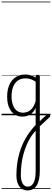

<svg xmlns="http://www.w3.org/2000/svg" viewBox="-20 -1468 662 2445"><path d="M456 106Q470 92 486 76.5Q502 61 519 44.5Q536 28 553 13.5Q570 -1 585 -12Q593 -19 601.5 -17Q610 -15 615 -7.5Q620 0 619.5 9Q619 18 610 26Q596 38 579 54Q562 70 543 87.5Q524 105 505.5 122.5Q487 140 472 154ZM332 957Q287 957 255 934Q223 911 206 867.5Q189 824 189 762Q189 687 198.5 617Q208 547 227 481.5Q246 416 274.5 354.5Q303 293 342 236Q358 214 373.5 193.5Q389 173 405 155Q421 137 434 124V-94Q410 -45 380.5 -21.5Q351 2 321.5 9.5Q292 17 265 17Q209 17 165 -12Q121 -41 96 -98Q71 -155 71 -238Q71 -288 80.5 -331Q90 -374 109 -408.5Q128 -443 156 -467.5Q184 -492 220 -505.5Q256 -519 301 -519Q326 -519 347 -515Q368 -511 389.5 -503Q411 -495 434 -480V-496Q434 -506 440.5 -510.5Q447 -515 461 -515Q474 -515 480.5 -510.5Q487 -506 487 -496V707Q487 770 476.5 817Q466 864 446 895.5Q426 927 397 942Q368 957 332 957ZM335 909Q358 909 376 897Q394 885 407 861Q420 837 427 800.5Q434 764 434 715V198Q427 205 417.5 216Q408 227 398.5 239.5Q389 252 379 266Q346 316 321 373.5Q296 431 279 494Q262 557 253.5 624.5Q245 692 245 762Q245 807 255.5 840Q266 873 286 891Q306 909 335 909ZM274 -33Q306 -33 336.5 -46.5Q367 -60 392.5 -92.5Q418 -125 434 -181V-428Q399 -452 367 -461Q335 -470 302 -470Q270 -470 243 -460.5Q216 -451 194.5 -432Q173 -413 158 -385.5Q143 -358 135 -322Q127 -286 127 -242Q127 -180 143.5 -133Q160 -86 193 -59.5Q226 -33 274 -33ZM0 928H622V938H0ZM0 -20H622V0H0ZM0 -505H622V-500H0ZM0 -1448H622V-1438H0Z"/></svg>

Font: Playwrite ID Guides
Style: Regular
Weight: 400
Designer: Veronika Burian, José Scaglione
Foundry: TypeTogether
Version: Version 1.003